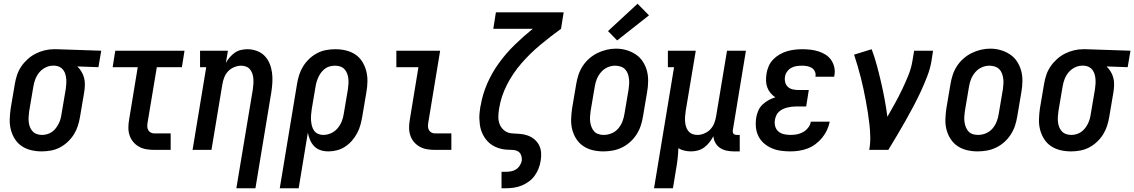

<svg xmlns="http://www.w3.org/2000/svg" viewBox="-20 -801 6061 1026"><path d="M203 8Q174 8 146.5 1.5Q119 -5 96.5 -20Q74 -35 59.5 -58Q45 -81 38 -108Q31 -135 32 -164Q33 -193 37 -221L59 -351Q63 -376 71 -400Q79 -424 93.5 -445.5Q108 -467 128 -485Q148 -503 171 -514.5Q194 -526 218.5 -532Q243 -538 268 -538Q271 -538 275 -538Q279 -538 283 -538L521 -530L506 -442L393 -446Q406 -434 415.5 -418Q425 -402 429.5 -384.5Q434 -367 433.5 -347.5Q433 -328 430 -309L408 -179Q404 -154 396.5 -130Q389 -106 375.5 -84Q362 -62 342.5 -43.5Q323 -25 300 -13Q277 -1 252 3.5Q227 8 203 8ZM205 -80Q205 -80 205 -80Q205 -80 205 -80Q218 -80 232 -84Q246 -88 257.5 -96Q269 -104 278 -115.5Q287 -127 293.5 -140Q300 -153 303.5 -166Q307 -179 309 -193L331 -323Q333 -337 334 -350.5Q335 -364 334 -377.5Q333 -391 329.5 -403.5Q326 -416 318.5 -426.5Q311 -437 299.5 -443Q288 -449 274 -450H268Q267 -450 265 -450Q263 -450 262 -450Q242 -450 222.5 -440Q203 -430 189.5 -413.5Q176 -397 168.5 -377Q161 -357 158 -337L136 -207Q134 -193 133 -178Q132 -163 133.5 -149Q135 -135 140 -122Q145 -109 154.5 -99Q164 -89 177 -84.5Q190 -80 205 -80Z M805 0Q783 0 762 -3.5Q741 -7 723 -17Q705 -27 692 -42.5Q679 -58 672.5 -77.5Q666 -97 666 -118.5Q666 -140 670 -162L716 -442H582L596 -530H966L952 -442H818L769 -148Q767 -137 767 -126.5Q767 -116 771.5 -107Q776 -98 785 -93Q794 -88 805 -88H892V0Z M1243 205 1331 -323Q1333 -337 1334 -351.5Q1335 -366 1334 -379.5Q1333 -393 1329 -406Q1325 -419 1316.5 -429.5Q1308 -440 1295.5 -445Q1283 -450 1269 -450Q1250 -450 1231 -442Q1212 -434 1198.5 -419.5Q1185 -405 1178 -386.5Q1171 -368 1168 -349L1110 0H1009L1082 -442H1049V-530H1198L1187 -465Q1196 -481 1208 -495Q1220 -509 1235 -519.5Q1250 -530 1267.5 -534Q1285 -538 1302 -538Q1328 -538 1352.5 -529Q1377 -520 1394 -502.5Q1411 -485 1420.5 -462Q1430 -439 1433.5 -413.5Q1437 -388 1435.5 -361.5Q1434 -335 1430 -309L1345 205Z M1475 205 1567 -351Q1571 -376 1578.5 -400Q1586 -424 1599.5 -446Q1613 -468 1632.5 -486.5Q1652 -505 1675 -517Q1698 -529 1723 -533.5Q1748 -538 1772 -538Q1801 -538 1828.5 -531.5Q1856 -525 1878.5 -510Q1901 -495 1915.5 -472Q1930 -449 1937 -422Q1944 -395 1943.5 -366Q1943 -337 1938 -309L1916 -179Q1912 -156 1906 -133.5Q1900 -111 1888.5 -89.5Q1877 -68 1861 -49.5Q1845 -31 1824.5 -17.5Q1804 -4 1781 2Q1758 8 1735 8Q1713 8 1693 1.5Q1673 -5 1659 -19.5Q1645 -34 1637 -53Q1629 -72 1625 -92L1576 205ZM1707 -80Q1728 -80 1748.5 -89Q1769 -98 1783.5 -115Q1798 -132 1806 -152Q1814 -172 1817 -193L1839 -323Q1841 -337 1842 -352Q1843 -367 1841.5 -381Q1840 -395 1835 -408Q1830 -421 1821 -431Q1812 -441 1798.5 -445.5Q1785 -450 1770 -450Q1757 -450 1743 -446.5Q1729 -443 1717.5 -434.5Q1706 -426 1697 -414.5Q1688 -403 1682 -390Q1676 -377 1672 -364Q1668 -351 1666 -337L1646 -219Q1644 -204 1642.5 -188.5Q1641 -173 1642 -158.5Q1643 -144 1646.5 -129.5Q1650 -115 1658 -103.5Q1666 -92 1679 -86Q1692 -80 1707 -80Z M2305 0Q2283 0 2262 -3.5Q2241 -7 2223 -17Q2205 -27 2192 -42.5Q2179 -58 2172.5 -77.5Q2166 -97 2166 -118.5Q2166 -140 2170 -162L2216 -442H2098V-530H2332L2269 -148Q2267 -137 2267 -126.5Q2267 -116 2271.5 -107Q2276 -98 2285 -93Q2294 -88 2305 -88H2392V0Z M2660 205V117H2684Q2697 117 2711 114.5Q2725 112 2737 104.5Q2749 97 2757 84.5Q2765 72 2768 59Q2770 43 2764.5 28Q2759 13 2745.5 6.5Q2732 0 2715.5 0Q2699 0 2683.5 -1.5Q2668 -3 2653 -7Q2638 -11 2624.5 -17.5Q2611 -24 2599 -33.5Q2587 -43 2578 -54.5Q2569 -66 2562 -79Q2555 -92 2550.5 -106.5Q2546 -121 2544 -136.5Q2542 -152 2541.5 -168Q2541 -184 2543 -200Q2545 -216 2547 -232Q2547 -233 2547 -233.5Q2547 -234 2548 -234Q2558 -295 2583 -353Q2608 -411 2645.5 -463Q2683 -515 2729.5 -560.5Q2776 -606 2827 -647H2616L2630 -735H2992L2978 -647Q2921 -606 2866.5 -560.5Q2812 -515 2766 -462Q2720 -409 2688.5 -347Q2657 -285 2647 -220Q2643 -198 2643 -176Q2643 -154 2651 -135Q2659 -116 2676 -103Q2693 -90 2714.5 -88.5Q2736 -87 2758 -85.5Q2780 -84 2799.5 -77Q2819 -70 2835 -57Q2851 -44 2860.5 -25.5Q2870 -7 2871.5 15Q2873 37 2869 59Q2866 79 2858 99.5Q2850 120 2837 138Q2824 156 2805.5 169.5Q2787 183 2766.5 191Q2746 199 2725 202Q2704 205 2684 205Z M3204 8Q3175 8 3147.5 1.5Q3120 -5 3097.5 -20Q3075 -35 3060 -58Q3045 -81 3038 -108Q3031 -135 3032 -164Q3033 -193 3037 -221L3059 -351Q3063 -376 3071 -400.5Q3079 -425 3093.5 -447.5Q3108 -470 3128.5 -488Q3149 -506 3172.5 -517.5Q3196 -529 3221 -535Q3246 -541 3272 -541Q3301 -541 3328 -533Q3355 -525 3377.5 -510Q3400 -495 3415 -472Q3430 -449 3437 -422.5Q3444 -396 3443.5 -366.5Q3443 -337 3438 -309L3416 -179Q3412 -154 3404 -129.5Q3396 -105 3381.5 -82.5Q3367 -60 3347 -42Q3327 -24 3303 -12.5Q3279 -1 3254 3.5Q3229 8 3204 8ZM3206 -80Q3227 -80 3248 -88.5Q3269 -97 3283.5 -114Q3298 -131 3306 -151.5Q3314 -172 3317 -193L3339 -323Q3341 -338 3342 -352.5Q3343 -367 3341 -381.5Q3339 -396 3334 -409Q3329 -422 3319.5 -431.5Q3310 -441 3296 -445.5Q3282 -450 3267 -450Q3246 -450 3226 -441Q3206 -432 3191.5 -415Q3177 -398 3169 -378Q3161 -358 3158 -337L3136 -207Q3134 -192 3133 -177.5Q3132 -163 3134 -149Q3136 -135 3141 -122Q3146 -109 3155 -99Q3164 -89 3177.5 -84.5Q3191 -80 3206 -80ZM3278 -585 3229 -635 3387 -781 3448 -719Z M3475 205 3582 -442H3549V-530H3698L3644 -207Q3642 -193 3641 -178.5Q3640 -164 3641 -150.5Q3642 -137 3646 -124Q3650 -111 3658.5 -100.5Q3667 -90 3679.5 -85Q3692 -80 3707 -80Q3725 -80 3744 -88Q3763 -96 3776.5 -110.5Q3790 -125 3797 -143.5Q3804 -162 3807 -181L3865 -530H3966L3896 -105Q3895 -100 3896 -95Q3897 -90 3899.5 -86.5Q3902 -83 3907 -81.5Q3912 -80 3917 -80H3933V8H3902Q3882 8 3863 4Q3844 0 3828.5 -10Q3813 -20 3803.5 -36.5Q3794 -53 3792 -73Q3783 -56 3771 -40.5Q3759 -25 3743.5 -13.5Q3728 -2 3709.5 3Q3691 8 3673 8Q3655 8 3637.5 4Q3620 0 3605 -9Q3604 19 3601 47Q3598 75 3593 102L3576 205Z M4204 8Q4178 8 4152.5 4.5Q4127 1 4104 -9Q4081 -19 4062.5 -35Q4044 -51 4033 -73Q4022 -95 4019.5 -120.5Q4017 -146 4021 -172Q4024 -191 4032 -209.5Q4040 -228 4054.5 -242Q4069 -256 4086.5 -265.5Q4104 -275 4123 -281Q4108 -291 4097 -304.5Q4086 -318 4080 -334.5Q4074 -351 4073.5 -369.5Q4073 -388 4076 -407Q4079 -427 4087.5 -447Q4096 -467 4111.5 -483Q4127 -499 4146 -510Q4165 -521 4185 -527Q4205 -533 4226 -535.5Q4247 -538 4267 -538Q4289 -538 4311 -535.5Q4333 -533 4353.5 -526.5Q4374 -520 4391.5 -509Q4409 -498 4421 -481Q4433 -464 4438 -442.5Q4443 -421 4439 -399Q4439 -397 4438.5 -395Q4438 -393 4437 -391H4337Q4337 -392 4337.5 -393Q4338 -394 4338 -394Q4340 -408 4334 -420Q4328 -432 4317.5 -438.5Q4307 -445 4293.5 -447.5Q4280 -450 4267 -450Q4252 -450 4237.5 -448Q4223 -446 4209.5 -439Q4196 -432 4186.5 -419Q4177 -406 4175 -392Q4172 -376 4176 -361Q4180 -346 4190.5 -336.5Q4201 -327 4216 -323.5Q4231 -320 4247 -320H4302L4288 -232H4232Q4220 -232 4208.5 -230.5Q4197 -229 4185.5 -226Q4174 -223 4162.5 -217.5Q4151 -212 4142 -203.5Q4133 -195 4128 -183.5Q4123 -172 4121 -161Q4118 -143 4122.5 -126Q4127 -109 4139.5 -98.5Q4152 -88 4169 -84Q4186 -80 4204 -80Q4221 -80 4238 -83Q4255 -86 4271 -95Q4287 -104 4298.5 -118.5Q4310 -133 4313 -151H4414Q4409 -127 4399 -105.5Q4389 -84 4373.5 -65Q4358 -46 4338 -31Q4318 -16 4295.5 -7.5Q4273 1 4249.5 4.5Q4226 8 4204 8Z M4625 0Q4631 -33 4630.5 -66.5Q4630 -100 4626.5 -132.5Q4623 -165 4618 -197Q4613 -229 4607 -261Q4601 -293 4594.5 -324Q4588 -355 4580 -386Q4572 -417 4563 -448Q4554 -479 4544 -509L4638 -538Q4654 -495 4666 -450.5Q4678 -406 4688.5 -360.5Q4699 -315 4707.5 -269Q4716 -223 4722 -177Q4743 -213 4763 -249.5Q4783 -286 4801 -323.5Q4819 -361 4834.5 -399.5Q4850 -438 4856 -477L4865 -530H4966L4958 -477Q4951 -435 4935 -393.5Q4919 -352 4900.5 -312Q4882 -272 4861 -232.5Q4840 -193 4818 -154Q4796 -115 4773 -76.5Q4750 -38 4727 0Z M5204 8Q5175 8 5147.5 1.5Q5120 -5 5097.5 -20Q5075 -35 5060 -58Q5045 -81 5038 -108Q5031 -135 5032 -164Q5033 -193 5037 -221L5059 -351Q5063 -376 5071 -400.5Q5079 -425 5093.5 -447.5Q5108 -470 5128.5 -488Q5149 -506 5172.5 -517.5Q5196 -529 5221 -535Q5246 -541 5272 -541Q5301 -541 5328 -533Q5355 -525 5377.5 -510Q5400 -495 5415 -472Q5430 -449 5437 -422.5Q5444 -396 5443.5 -366.5Q5443 -337 5438 -309L5416 -179Q5412 -154 5404 -129.5Q5396 -105 5381.5 -82.5Q5367 -60 5347 -42Q5327 -24 5303 -12.5Q5279 -1 5254 3.5Q5229 8 5204 8ZM5206 -80Q5227 -80 5248 -88.5Q5269 -97 5283.5 -114Q5298 -131 5306 -151.5Q5314 -172 5317 -193L5339 -323Q5341 -338 5342 -352.5Q5343 -367 5341 -381.5Q5339 -396 5334 -409Q5329 -422 5319.5 -431.5Q5310 -441 5296 -445.5Q5282 -450 5267 -450Q5246 -450 5226 -441Q5206 -432 5191.5 -415Q5177 -398 5169 -378Q5161 -358 5158 -337L5136 -207Q5134 -192 5133 -177.5Q5132 -163 5134 -149Q5136 -135 5141 -122Q5146 -109 5155 -99Q5164 -89 5177.5 -84.5Q5191 -80 5206 -80Z M5703 8Q5674 8 5646.5 1.5Q5619 -5 5596.5 -20Q5574 -35 5559.5 -58Q5545 -81 5538 -108Q5531 -135 5532 -164Q5533 -193 5537 -221L5559 -351Q5563 -376 5571 -400Q5579 -424 5593.5 -445.5Q5608 -467 5628 -485Q5648 -503 5671 -514.5Q5694 -526 5718.5 -532Q5743 -538 5768 -538Q5771 -538 5775 -538Q5779 -538 5783 -538L6021 -530L6006 -442L5893 -446Q5906 -434 5915.5 -418Q5925 -402 5929.5 -384.5Q5934 -367 5933.5 -347.5Q5933 -328 5930 -309L5908 -179Q5904 -154 5896.5 -130Q5889 -106 5875.5 -84Q5862 -62 5842.5 -43.5Q5823 -25 5800 -13Q5777 -1 5752 3.5Q5727 8 5703 8ZM5705 -80Q5705 -80 5705 -80Q5705 -80 5705 -80Q5718 -80 5732 -84Q5746 -88 5757.5 -96Q5769 -104 5778 -115.5Q5787 -127 5793.5 -140Q5800 -153 5803.5 -166Q5807 -179 5809 -193L5831 -323Q5833 -337 5834 -350.5Q5835 -364 5834 -377.5Q5833 -391 5829.5 -403.5Q5826 -416 5818.5 -426.5Q5811 -437 5799.5 -443Q5788 -449 5774 -450H5768Q5767 -450 5765 -450Q5763 -450 5762 -450Q5742 -450 5722.5 -440Q5703 -430 5689.5 -413.5Q5676 -397 5668.5 -377Q5661 -357 5658 -337L5636 -207Q5634 -193 5633 -178Q5632 -163 5633.5 -149Q5635 -135 5640 -122Q5645 -109 5654.5 -99Q5664 -89 5677 -84.5Q5690 -80 5705 -80Z"/></svg>

Font: Iosevka Slab Semibold Oblique
Style: Regular
Weight: 600
Italic angle: -9°
Monospace: yes
Designer: Belleve Invis
Foundry: Belleve Invis
Version: Version 11.1.1; ttfautohint (v1.8.3)